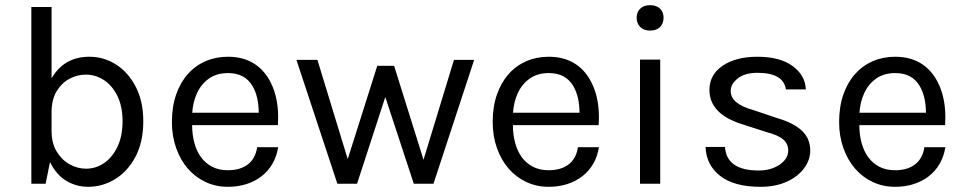

<svg xmlns="http://www.w3.org/2000/svg" viewBox="-20 -709 3721 741"><path d="M320 12Q274.5 12 235.8 -11.2Q197 -34.5 173 -83.5L156 0H101V-682H179V-406.5Q227 -490 325 -490Q381 -490 428.2 -459.8Q475.5 -429.5 504.2 -373.5Q533 -317.5 533 -241Q533 -161.5 503.2 -104.8Q473.5 -48 424.8 -18Q376 12 320 12ZM312 -58Q350.5 -58 382.5 -80.2Q414.5 -102.5 433.8 -143.5Q453 -184.5 453 -241Q453 -297.5 433.5 -337.8Q414 -378 381.8 -399.5Q349.5 -421 311 -421Q278 -421 247.8 -404.8Q217.5 -388.5 198.2 -356.2Q179 -324 179 -275V-204Q179 -157 198.5 -124.5Q218 -92 248.5 -75Q279 -58 312 -58Z M859.5 12Q813 12 773.5 -6.5Q734 -25 705.2 -58Q676.5 -91 660 -137.2Q643.5 -183.5 643.5 -238Q643.5 -297.5 659.8 -344Q676 -390.5 704.8 -423Q733.5 -455.5 773.2 -472.8Q813 -490 859.5 -490Q962.5 -490 1014.5 -409Q1053.5 -346.5 1053.5 -256.5Q1053.5 -241.5 1052.5 -226H721.5Q721.5 -189.5 730.2 -157.2Q739 -125 756.2 -101.8Q773.5 -78.5 799.2 -65.2Q825 -52 859.5 -52Q907 -52 936.5 -74.5Q966 -97 972.5 -141H1053.5Q1048 -105.5 1031.5 -77Q1015 -48.5 989.5 -28.8Q964 -9 931 1.5Q898 12 859.5 12ZM978.5 -274Q978.5 -336 954.5 -377Q925 -427 860.5 -427Q816 -427 786 -405.5Q756 -384 740.2 -349.2Q724.5 -314.5 722 -274Z M1653 0H1577L1467 -334.5L1358 0H1282L1124 -478H1205L1322 -95L1436 -455H1501L1614.5 -92.5L1732 -478H1810Z M2097.5 12Q2051 12 2011.5 -6.5Q1972 -25 1943.2 -58Q1914.5 -91 1898 -137.2Q1881.5 -183.5 1881.5 -238Q1881.5 -297.5 1897.8 -344Q1914 -390.5 1942.8 -423Q1971.5 -455.5 2011.2 -472.8Q2051 -490 2097.5 -490Q2200.5 -490 2252.5 -409Q2291.5 -346.5 2291.5 -256.5Q2291.5 -241.5 2290.5 -226H1959.5Q1959.5 -189.5 1968.2 -157.2Q1977 -125 1994.2 -101.8Q2011.5 -78.5 2037.2 -65.2Q2063 -52 2097.5 -52Q2145 -52 2174.5 -74.5Q2204 -97 2210.5 -141H2291.5Q2286 -105.5 2269.5 -77Q2253 -48.5 2227.5 -28.8Q2202 -9 2169 1.5Q2136 12 2097.5 12ZM2216.5 -274Q2216.5 -336 2192.5 -377Q2163 -427 2098.5 -427Q2054 -427 2024 -405.5Q1994 -384 1978.2 -349.2Q1962.5 -314.5 1960 -274Z M2528 0H2450V-479H2528ZM2489 -591Q2464 -591 2450.5 -605.2Q2437 -619.5 2437 -641Q2437 -661.5 2450.5 -675.2Q2464 -689 2489 -689Q2514.5 -689 2527.8 -675.2Q2541 -661.5 2541 -641Q2541 -619.5 2527.8 -605.2Q2514.5 -591 2489 -591Z M2915 12Q2813.5 12 2759.5 -30Q2705.5 -72 2703 -142H2778Q2784 -51 2908 -51Q2955.5 -51 2988.8 -73.5Q3022 -96 3022 -128Q3022 -154.5 3002.2 -171.2Q2982.5 -188 2936 -200L2843 -230Q2718 -269.5 2718 -362Q2718 -421 2769.2 -455.5Q2820.5 -490 2903 -490Q2990.5 -490 3039.2 -454Q3088 -418 3090 -364H3013Q3004 -428 2903 -428Q2855 -428 2827.5 -406.5Q2800 -385 2800 -358Q2800 -308.5 2885 -285L2980 -253Q3043.5 -234.5 3075.2 -204.2Q3107 -174 3107 -128Q3107 -91.5 3083.2 -59.5Q3059.5 -27.5 3016.5 -7.8Q2973.5 12 2915 12Z M3434.5 12Q3388 12 3348.5 -6.5Q3309 -25 3280.2 -58Q3251.5 -91 3235 -137.2Q3218.5 -183.5 3218.5 -238Q3218.5 -297.5 3234.8 -344Q3251 -390.5 3279.8 -423Q3308.5 -455.5 3348.2 -472.8Q3388 -490 3434.5 -490Q3537.5 -490 3589.5 -409Q3628.5 -346.5 3628.5 -256.5Q3628.5 -241.5 3627.5 -226H3296.5Q3296.5 -189.5 3305.2 -157.2Q3314 -125 3331.2 -101.8Q3348.5 -78.5 3374.2 -65.2Q3400 -52 3434.5 -52Q3482 -52 3511.5 -74.5Q3541 -97 3547.5 -141H3628.5Q3623 -105.5 3606.5 -77Q3590 -48.5 3564.5 -28.8Q3539 -9 3506 1.5Q3473 12 3434.5 12ZM3553.5 -274Q3553.5 -336 3529.5 -377Q3500 -427 3435.5 -427Q3391 -427 3361 -405.5Q3331 -384 3315.2 -349.2Q3299.5 -314.5 3297 -274Z"/></svg>

Font: Betina Sans
Style: Regular
Weight: 400
Designer: Jonathan Pinhorn (font) & Cristiano Sobral (main changes)
Version: Version 2.001;April 28, 2021;FontCreator 13.0.0.2655 32-bit;